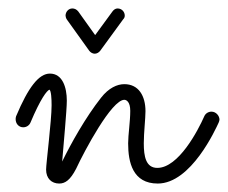

<svg xmlns="http://www.w3.org/2000/svg" viewBox="-20 -426 539 454"><path d="M127 -44C130 -82 138 -165 138 -188C138 -219 128 -252 98 -252C72 -252 47 -220 18 -151C17 -148 17 -146 17 -144C17 -134 24 -125 35 -125C42 -125 49 -129 52 -136C76 -193 91 -212 97 -214C101 -211 102 -193 102 -177C102 -141 89 -39 89 -25C89 -4 102 8 120 8C134 8 146 0 160 -27C180 -70 244 -190 274 -190C279 -190 288 -185 288 -164C288 -139 283 -107 283 -87C283 -42 294 8 353 8C432 8 490 -121 497 -136C498 -139 499 -141 499 -143C499 -152 491 -162 480 -162C473 -162 466 -158 463 -151C448 -117 402 -29 352 -29C325 -29 320 -56 320 -87C320 -112 324 -146 324 -163C324 -199 308 -227 274 -227C257 -227 237 -218 219 -195C182 -148 148 -87 127 -44ZM191 -306C194 -302 199 -299 204 -299C209 -299 214 -302 217 -306L271 -380C274 -383 275 -386 275 -389C275 -398 268 -406 258 -406C253 -406 249 -403 246 -399L205 -343L165 -399C161 -404 156 -406 151 -406C142 -406 135 -398 135 -389C135 -387 136 -383 138 -380Z"/></svg>

Font: Sacramento
Style: Regular
Weight: 400
Designer: Astigmatic (AOETI)
Foundry: Astigmatic (AOETI)
Version: Version 1.000